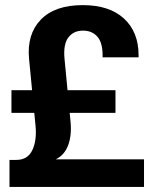

<svg xmlns="http://www.w3.org/2000/svg" viewBox="-20 -741 592 761"><path d="M550.8 0V-109.6H201.2Q235.4 -126.2 250.1 -165.2Q264.9 -204.1 259.5 -259.5L235.8 -507.3Q230.2 -565.4 250.9 -592.5Q271.5 -619.6 309.1 -619.6Q344.5 -619.6 365.6 -596.1Q386.7 -572.5 386.7 -521.5V-513.7H529.3V-521.5Q529.3 -614.3 471.4 -667.5Q413.6 -720.7 308.1 -720.7Q197 -720.7 141.5 -662.8Q85.9 -605 95.2 -507.3L120.8 -242.9Q126.5 -184.8 108.2 -146Q89.8 -107.2 44.9 -107.2H17.6V0ZM437.7 -293.7V-383.5H25.4V-293.7Z"/></svg>

Font: Roboto Flex
Style: Regular
Weight: 400
Designer: Berlow after Robertson
Foundry: Google
Version: Version 3.200;gftools[0.9.32]